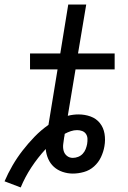

<svg xmlns="http://www.w3.org/2000/svg" viewBox="-44 -755 564 844"><path d="M47 69 -24 42Q-9 7 11 -27.5Q31 -62 55.5 -93.5Q80 -125 108 -154Q136 -183 169 -206L209 -450H88V-520H221L256 -735H335L299 -520H460V-450H288L254 -246Q266 -249 277.5 -250.5Q289 -252 301 -252Q329 -252 354 -243Q379 -234 395 -214Q411 -194 415.5 -167Q420 -140 415 -112Q411 -88 400 -64.5Q389 -41 369.5 -23.5Q350 -6 325 1Q300 8 276 8Q253 8 231 0.5Q209 -7 193 -21.5Q177 -36 168 -56.5Q159 -77 157 -100Q122 -62 94 -19.5Q66 23 47 69ZM276 -61Q288 -61 299.5 -65.5Q311 -70 319.5 -79Q328 -88 332.5 -99.5Q337 -111 339 -122Q341 -134 340.5 -145.5Q340 -157 334 -166Q328 -175 317.5 -179Q307 -183 295 -183Q281 -183 267.5 -178.5Q254 -174 241 -167L240 -164Q240 -161 239.5 -158Q239 -155 238 -151Q236 -137 234 -122Q232 -107 235.5 -93Q239 -79 250 -70Q261 -61 276 -61Z"/></svg>

Font: Iosevka SS04 Oblique
Style: Regular
Weight: 400
Italic angle: -9°
Monospace: yes
Designer: Belleve Invis
Foundry: Belleve Invis
Version: Version 19.0.0; ttfautohint (v1.8.4)